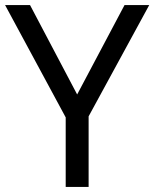

<svg xmlns="http://www.w3.org/2000/svg" viewBox="-20 -734 606 754"><path d="M283 -363 469 -714H566L328 -277V0H238V-273L0 -714H98Z"/></svg>

Font: Noto Sans Balinese
Style: Regular
Weight: 400
Designer: Aditya Bayu, David Williams
Foundry: David Williams
Version: Version 2.003